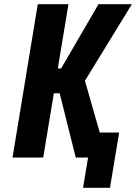

<svg xmlns="http://www.w3.org/2000/svg" viewBox="-20 -755 652 920"><path d="M378 145 402 0H343L266 -308H238L187 0H40L161 -735H308L257 -427H273L452 -735H612L387 -368L458 -120H551L507 145Z"/></svg>

Font: Iosevka Heavy Extended
Style: Italic
Weight: 900
Width: 7
Italic angle: -9°
Monospace: yes
Designer: Belleve Invis
Foundry: Belleve Invis
Version: Version 32.5.0; ttfautohint (v1.8.4)